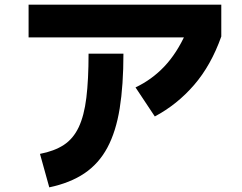

<svg xmlns="http://www.w3.org/2000/svg" viewBox="-20 -753 1040 826"><path d="M646 -252 563 -377Q633 -410 687 -467Q741 -524 780 -611L805 -592H103V-733H932V-596Q888 -472 815 -387.5Q742 -303 646 -252ZM192 53 152 -91Q214 -103 254.5 -129.5Q295 -156 318.5 -205.5Q342 -255 351.5 -332.5Q361 -410 361 -522H511Q511 -387 495 -287Q479 -187 442 -118Q405 -49 343.5 -7.5Q282 34 192 53Z"/></svg>

Font: Murecho Thin
Style: Bold
Weight: 700
Version: Version 1.010